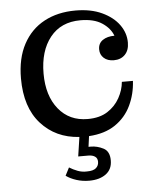

<svg xmlns="http://www.w3.org/2000/svg" viewBox="-51 -557 646 795"><g transform="rotate(-5 271.5 -159.5)"><path d="M288 194Q260 194 235 186Q210 178 192 165L209 132Q225 142 243.5 149Q262 156 282 155Q308 155 319.5 145Q331 135 331 119Q331 104 320.5 97Q310 90 293 90H251L263 10Q165 4 104 -64Q43 -132 43 -252Q43 -336 74.5 -394.5Q106 -453 162 -483Q218 -513 292 -513Q356 -513 402 -491.5Q448 -470 472.5 -436Q497 -402 497 -362Q497 -330 479.5 -312Q462 -294 433 -294Q407 -294 391.5 -308Q376 -322 376 -344Q376 -369 395 -382Q414 -395 444 -395Q432 -427 398.5 -449Q365 -471 309 -471Q228 -471 183 -414.5Q138 -358 138 -264Q138 -172 183 -116.5Q228 -61 304 -61Q354 -61 386.5 -82Q419 -103 437 -135.5Q455 -168 458 -202H504Q501 -147 478.5 -100Q456 -53 412.5 -23.5Q369 6 303 10L297 54H307Q333 54 358.5 67Q384 80 384 118Q384 155 357.5 174.5Q331 194 288 194Z"/></g></svg>

Font: Montagu Slab 144pt
Style: Regular
Weight: 400
Designer: Florian Karsten
Foundry: Florian Karsten
Version: Version 1.000; ttfautohint (v1.8.3)